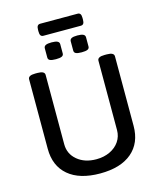

<svg xmlns="http://www.w3.org/2000/svg" viewBox="-142 -1095 996 1201"><g transform="rotate(-15 356.0 -494.0)"><path d="M78 -227V-677Q78 -702 124 -702H139Q185 -702 185 -677V-228Q185 -165 233 -125Q281 -85 356 -85Q405 -85 444 -103.5Q483 -122 505 -154.5Q527 -187 527 -228V-677Q527 -702 573 -702H588Q634 -702 634 -677V-227Q634 -116 561.5 -54.5Q489 7 356 7Q223 7 150.5 -54.5Q78 -116 78 -227ZM223 -779V-839Q223 -852 235 -858Q247 -864 273 -864Q299 -864 311 -858Q323 -852 323 -839V-779Q323 -766 311 -760.5Q299 -755 273 -755Q247 -755 235 -760.5Q223 -766 223 -779ZM391 -779V-839Q391 -852 402.5 -858Q414 -864 440 -864Q466 -864 478 -858Q490 -852 490 -839V-779Q490 -766 478 -760.5Q466 -755 440 -755Q414 -755 402.5 -760.5Q391 -766 391 -779ZM212 -950V-962Q212 -979 217.5 -987Q223 -995 235 -995H477Q489 -995 494.5 -987Q500 -979 500 -962V-950Q500 -933 494.5 -925Q489 -917 477 -917H235Q223 -917 217.5 -925Q212 -933 212 -950Z"/></g></svg>

Font: Asap-Medium
Style: Regular
Weight: 500
Designer: Pablo Cosgaya
Foundry: Omnibus-Type
Version: Version 2.000; ttfautohint (v1.8)